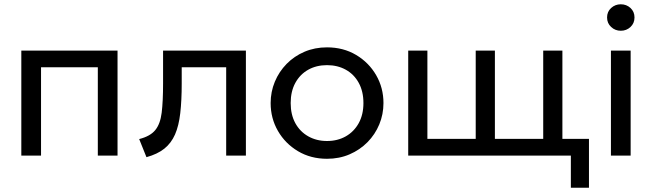

<svg xmlns="http://www.w3.org/2000/svg" viewBox="-20 -726 3042 896"><path d="M79.5 0V-490H528.5V0H436.5V-412H171.5V0Z M663.5 7.5 629.5 -77Q681 -90 704.5 -118.8Q728 -147.5 734.5 -200Q741 -252.5 741 -336.5V-490H1127.5V0H1035.5V-412H828V-336.5Q828 -256.5 821.2 -197.8Q814.5 -139 796.8 -98.5Q779 -58 746.8 -32.2Q714.5 -6.5 663.5 7.5Z M1506 15Q1430 15 1370.5 -20.5Q1311 -56 1277 -115Q1243 -174 1243 -245Q1243 -297.5 1262.5 -344.5Q1282 -391.5 1317.5 -427.8Q1353 -464 1401 -484.5Q1449 -505 1506 -505Q1582.5 -505 1642 -469.5Q1701.5 -434 1735.5 -375Q1769.5 -316 1769.5 -245Q1769.5 -192.5 1750 -145.5Q1730.5 -98.5 1695 -62.5Q1659.5 -26.5 1611.5 -5.8Q1563.5 15 1506 15ZM1506 -68Q1555.5 -68 1593.8 -89.8Q1632 -111.5 1654 -151.2Q1676 -191 1676 -245Q1676 -299.5 1654.2 -339.2Q1632.5 -379 1594 -400.5Q1555.5 -422 1506 -422Q1456.5 -422 1418.2 -400.5Q1380 -379 1358.2 -339.2Q1336.5 -299.5 1336.5 -245Q1336.5 -191 1358.2 -151.2Q1380 -111.5 1418.5 -89.8Q1457 -68 1506 -68Z M2644 150V0H2554.5V-78H2728.5V150ZM1885 0V-490H1974.5V-78H2200V-490H2289.5V-78H2515V-490H2604.5V0Z M2831 0V-490H2923V0ZM2877 -582.5Q2851 -582.5 2832 -600Q2813 -617.5 2813 -644.5Q2813 -671.5 2832 -688.8Q2851 -706 2877 -706Q2903.5 -706 2922.2 -688.8Q2941 -671.5 2941 -644.5Q2941 -617.5 2922.2 -600Q2903.5 -582.5 2877 -582.5Z"/></svg>

Font: Geologica Roman Light
Style: Regular
Weight: 300
Designer: Sindre Bremnes, Frode Helland
Foundry: Monokrom Skriftforlag AS
Version: Version 1.010;gftools[0.9.28]